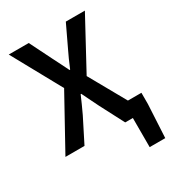

<svg xmlns="http://www.w3.org/2000/svg" viewBox="-199 -770 977 1073"><g transform="rotate(-30 289.5 -233.0)"><path d="M13.2 0 199.2 -336.9 24.9 -653.8H153.8L226.1 -508.8Q234.9 -492.7 251.2 -459.2Q267.6 -425.8 275.9 -409.2H279.8Q306.6 -473.6 324.2 -508.8L393.1 -653.8H516.1L341.8 -332L473.1 -98.1H560.1V-25.9L548.8 188H448.2V0H398.9L318.8 -153.8Q310.5 -169.9 293.5 -205.1Q276.4 -240.2 266.1 -261.2H262.2Q240.2 -209.5 213.9 -153.8L136.2 0Z"/></g></svg>

Font: Source Sans 3 Semibold
Style: Regular
Weight: 600
Designer: Paul D. Hunt
Foundry: Adobe
Version: Version 3.052;hotconv 1.1.0;makeotfexe 2.6.0